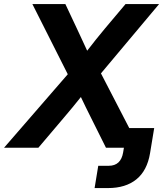

<svg xmlns="http://www.w3.org/2000/svg" viewBox="-57 -748 834 972"><path d="M-36.6 0 286.1 -372.1 106.9 -727.5H273.9L332 -604Q345.2 -575.7 358.2 -547.6Q371.1 -519.5 384.3 -491.2Q406.2 -519.5 428.7 -547.9Q451.2 -576.2 474.6 -604L578.6 -727.5H748.5L454.1 -376.5L648.9 0H479.5L402.8 -153.8Q389.6 -179.7 377.2 -205.3Q364.7 -231 352.5 -256.8Q332 -231 310.8 -205.3Q289.6 -179.7 267.6 -153.8L137.2 0ZM489.7 204.1H421.9L440.4 91.3H493.2Q555.2 91.3 566.4 23.4L570.3 0H522L538.6 -99.6H723.6L702.6 27.8Q688 115.7 633.5 159.9Q579.1 204.1 489.7 204.1Z"/></svg>

Font: Inter Display
Style: Bold Italic
Weight: 700
Italic angle: -9.39999°
Designer: Rasmus Andersson
Foundry: rsms
Version: Version 4.000;git-a52131595